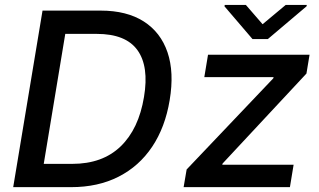

<svg xmlns="http://www.w3.org/2000/svg" viewBox="-20 -771 1313 791"><path d="M273.1 0H34.4L155.2 -727.3H394.9Q502.1 -727.3 572.1 -682.7Q642 -638.1 670.1 -555.6Q698.2 -473 679 -358.3Q660.5 -246.4 606.7 -166.2Q552.9 -85.9 468.4 -43Q383.9 0 273.1 0ZM160.2 -95.9H277.7Q402.3 -95.9 476.9 -167.8Q551.5 -239.7 573.2 -371.4Q594.5 -497.5 546.2 -564.5Q497.9 -631.4 378.6 -631.4H248.9ZM736.5 0 748.9 -72.8 1105.8 -448.2 1107.2 -453.1H821.7L837 -545.5H1255.3L1242.5 -468L897 -97.3L895.6 -92.3H1189.6L1174.4 0ZM992.9 -750.7 1061.8 -671.2 1157 -750.7H1244L1242.9 -745L1083.5 -610.1H1020.2L904.8 -745L905.9 -750.7Z"/></svg>

Font: Inter UI Medium
Style: Italic
Weight: 500
Italic angle: 9.39999°
Designer: Rasmus Andersson
Foundry: rsms
Version: 3.2;8d6f07862